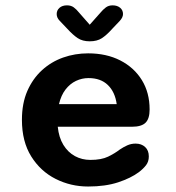

<svg xmlns="http://www.w3.org/2000/svg" viewBox="-20 -687 659 718"><path d="M309.5 10.5Q244.5 10.5 188 -18Q131.5 -46.5 96.8 -102Q62 -157.5 62 -239Q62 -300.5 82.2 -346.8Q102.5 -393 137 -424.5Q171.5 -456 216 -471.8Q260.5 -487.5 309.5 -487.5Q378 -487.5 429.8 -461Q481.5 -434.5 510.5 -387.5Q539.5 -340.5 539.5 -277.5Q539.5 -243 524.2 -228Q509 -213 473 -213H196Q200 -173 217 -145.2Q234 -117.5 260.2 -103.2Q286.5 -89 318 -89Q359 -89 384.2 -101.2Q409.5 -113.5 427.5 -127.5Q441.5 -137 456 -143.5Q470.5 -150 487 -150Q509 -150 522.8 -137.2Q536.5 -124.5 536.5 -102Q536.5 -82.5 526 -69Q515.5 -55.5 499 -43Q469.5 -21 421.8 -5.2Q374 10.5 309.5 10.5ZM200.5 -297.5H416.5Q410 -343.5 383.2 -369.2Q356.5 -395 311 -395Q286.5 -395 264.2 -384.5Q242 -374 225.2 -352.5Q208.5 -331 200.5 -297.5ZM428 -609 399.5 -579Q379 -556 361 -544.2Q343 -532.5 315.5 -532.5Q288.5 -532.5 270.5 -544.5Q252.5 -556.5 232 -579L203.5 -609Q192 -620.5 192 -634.5Q192 -648.5 202.5 -657.8Q213 -667 230.5 -667Q245.5 -667 255.8 -659.5Q266 -652 276 -639.5L315.5 -594.5L355.5 -639.5Q365 -651 375.5 -659Q386 -667 401 -667Q418.5 -667 429.2 -658Q440 -649 440 -634.5Q440 -622 428 -609Z"/></svg>

Font: Sono ExtraLight Monospace SemiBold
Style: Regular
Weight: 600
Version: Version 2.112